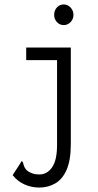

<svg xmlns="http://www.w3.org/2000/svg" viewBox="-20 -671 440 865"><path d="M157 174Q122 174 90.5 160Q59 146 37 118L72 64L77 55L83 59Q85 67 87.5 75.5Q90 84 100 96Q111 105 125 110Q139 115 157 115Q192 115 214.5 83Q237 51 237 -18V-400H98V-457H299V-22Q299 50 280.5 93Q262 136 229.5 155Q197 174 157 174ZM267 -558Q249 -558 236.5 -571.5Q224 -585 224 -604Q224 -624 236.5 -637.5Q249 -651 267 -651Q285 -651 298 -637Q311 -623 311 -604Q311 -585 298 -571.5Q285 -558 267 -558Z"/></svg>

Font: Inconsolata Condensed
Style: Regular
Weight: 400
Width: 3
Monospace: yes
Designer: Raph Levien, Cyreal, Brenton Simpson
Foundry: Raph Levien, Cyreal, Google
Version: Version 3.000; ttfautohint (v1.8.2.53-6de2)